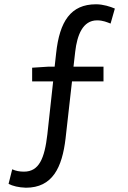

<svg xmlns="http://www.w3.org/2000/svg" viewBox="-20 -767 595 896"><path d="M101 109C225 109 270 15 286 -121L316 -387H463V-456H323L331 -526C340 -603 366 -672 433 -672C461 -672 480 -663 496 -657L516 -727C495 -736 462 -747 428 -747C310 -747 258 -667 242 -519L235 -456H207L130 -451V-387H228L201 -140C188 -27 162 34 92 34C72 34 54 31 37 23L20 91C39 101 67 108 101 109Z"/></svg>

Font: Source Han Sans TC
Style: Regular
Weight: 400
Designer: Ryoko NISHIZUKA 西塚涼子 (kana, bopomofo & ideographs); Paul D. Hunt (Latin, Greek & Cyrillic); Sandoll Communications 산돌커뮤니
Foundry: Adobe
Version: Version 2.002;hotconv 1.0.116;makeotfexe 2.5.65601